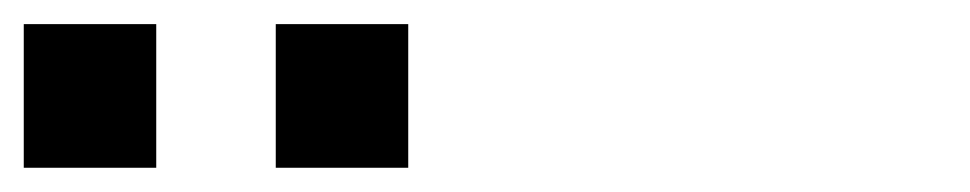

<svg xmlns="http://www.w3.org/2000/svg" viewBox="-180 -713 808 160"><path d="M160.2 -573.2H49.8V-692.9H160.2ZM-49.8 -573.2H-160.2V-692.9H-49.8Z"/></svg>

Font: Perun
Style: Bold
Weight: 700
Foundry: Copyright (c) Stefan Peev, Context Ltd, 2016
Version: Version 1.0000